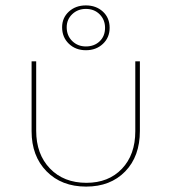

<svg xmlns="http://www.w3.org/2000/svg" viewBox="-20 -686 635 711"><path d="M210 -585Q210 -620 235 -643Q260 -666 298 -666Q336 -666 361 -643Q386 -620 386 -583Q386 -547 361 -523.5Q336 -500 298 -500Q260 -500 235 -524Q210 -548 210 -585ZM369 -583Q369 -613 349 -633Q329 -653 298 -653Q268 -653 247.5 -633.5Q227 -614 227 -585Q227 -554 247.5 -534Q268 -514 298 -514Q329 -514 349 -533Q369 -552 369 -583ZM97 -200V-459H114V-202Q114 -115 165 -62Q216 -9 300 -9Q382 -9 431.5 -61Q481 -113 481 -200V-459H498V-201Q498 -107 443.5 -51Q389 5 299 5Q208 5 152.5 -51.5Q97 -108 97 -200Z"/></svg>

Font: Ysabeau SC Thin
Style: Regular
Weight: 200
Designer: Christian Thalmann (Catharsis Fonts)
Version: Version 0.003